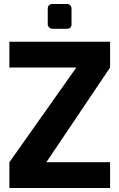

<svg xmlns="http://www.w3.org/2000/svg" viewBox="-20 -941 596 961"><path d="M219 -820V-896Q219 -921 243 -921H315Q326 -921 332 -914Q338 -907 338 -896V-820Q338 -797 315 -797H243Q233 -797 226 -804Q219 -810 219 -820ZM27 0V-129L362 -603H27V-732H531V-603L212 -129H531V0Z"/></svg>

Font: Mina
Style: Bold
Weight: 700
Version: Version 1.000